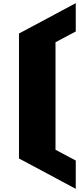

<svg xmlns="http://www.w3.org/2000/svg" viewBox="-20 -927 499 1214"><path d="M100 75V-715L459 -907V-728L331 -660V20L459 88V267Z"/></svg>

Font: Stalinist One
Style: Regular
Weight: 400
Designer: Jovanny Lemonad
Foundry: Alexey Maslov, Jovanny Lemonad
Version: Version 3.004